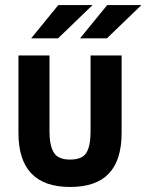

<svg xmlns="http://www.w3.org/2000/svg" viewBox="-20 -741 585 767"><path d="M53.7 -210V-519.5H177.7V-215.8Q177.7 -161.1 194.3 -132.8Q210.9 -103.5 259.8 -103.5Q308.6 -103.5 325.2 -130.9Q341.8 -158.2 341.8 -215.8V-519.5H465.8V-210Q465.8 -101.6 415 -47.9Q364.3 5.9 259.8 5.9Q53.7 5.9 53.7 -210ZM212.9 -720.7H349.6L211.9 -587.9H104.5ZM408.2 -720.7H544.9L407.2 -587.9H299.8Z"/></svg>

Font: DINish
Style: Bold
Weight: 700
Designer: Bert Driehuis
Foundry: Playbeing
Version: Version 3.008; git-95204e4c-release